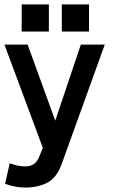

<svg xmlns="http://www.w3.org/2000/svg" viewBox="-23 -657 589 869"><path d="M451.2 -455.1 254.9 88.9Q232.9 147.9 190.9 169.9Q148.9 191.9 90.8 191.9Q70.8 191.9 47.9 188Q24.9 184.1 0 174.8L21 82Q42 89.8 59.6 93Q77.1 96.2 90.8 96.2Q136.2 96.2 152.8 56.2L170.9 12.2L-2.9 -455.1H102.1L227.1 -110.8L342.8 -455.1ZM379.9 -514.2H256.8V-637.2H379.9ZM198.2 -514.2H75.2V-637.2H198.2Z"/></svg>

Font: Anonymous Pro
Style: Bold
Weight: 700
Monospace: yes
Designer: Mark Simonson
Version: Version 1.003